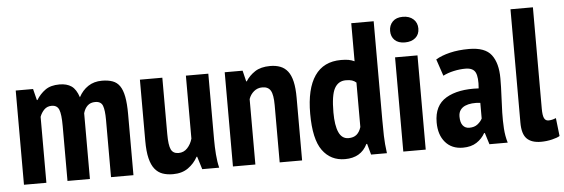

<svg xmlns="http://www.w3.org/2000/svg" viewBox="-48 -856 2981 1015"><g transform="rotate(-5 1443.0 -348.5)"><path d="M274 0V-291Q274 -354 264 -378.5Q254 -403 225 -403Q201 -403 185.5 -387.5Q170 -372 162 -350V0H43V-500H135L150 -440H153Q172 -471 200.5 -491.5Q229 -512 276 -512Q315 -512 339.5 -495Q364 -478 378 -435Q397 -471 428 -491.5Q459 -512 501 -512Q534 -512 557.5 -503.5Q581 -495 595.5 -474Q610 -453 617 -416.5Q624 -380 624 -324V0H505V-304Q505 -355 496 -379Q487 -403 456 -403Q431 -403 415.5 -388.5Q400 -374 393 -349V0Z M821 -500V-201Q821 -142 832 -119Q843 -96 872 -96Q900 -96 919 -116.5Q938 -137 946 -166V-500H1065V-152Q1065 -111 1068 -71.5Q1071 -32 1079 0H989L968 -68H965Q946 -33 913.5 -10Q881 13 833 13Q802 13 778 4.5Q754 -4 737 -25Q720 -46 711 -82.5Q702 -119 702 -175V-500Z M1400 0V-304Q1400 -359 1387 -381Q1374 -403 1343 -403Q1317 -403 1298 -387Q1279 -371 1271 -347V0H1152V-500H1247L1261 -442H1264Q1282 -471 1313 -491.5Q1344 -512 1394 -512Q1424 -512 1447.5 -503Q1471 -494 1487 -473.5Q1503 -453 1511 -418.5Q1519 -384 1519 -333V0Z M1960 -176Q1960 -134 1961 -92Q1962 -50 1969 1H1885L1869 -57H1865Q1831 13 1746 13Q1670 13 1626.5 -47Q1583 -107 1583 -242Q1583 -374 1630 -442.5Q1677 -511 1770 -511Q1794 -511 1810 -508Q1826 -505 1841 -498V-700H1960ZM1774 -96Q1801 -96 1817 -109.5Q1833 -123 1841 -149V-385Q1831 -394 1818.5 -398Q1806 -402 1786 -402Q1746 -402 1726 -366Q1706 -330 1706 -238Q1706 -169 1722.5 -132.5Q1739 -96 1774 -96Z M2056 -500H2175V0H2056ZM2042 -641Q2042 -671 2061 -690.5Q2080 -710 2115 -710Q2150 -710 2171 -691Q2192 -672 2192 -641Q2192 -610 2171 -592Q2150 -574 2115 -574Q2080 -574 2061 -592.5Q2042 -611 2042 -641Z M2272 -470Q2302 -488 2347 -499Q2392 -510 2449 -510Q2534 -510 2567.5 -466Q2601 -422 2601 -341Q2601 -294 2598.5 -248.5Q2596 -203 2595 -159.5Q2594 -116 2596.5 -75.5Q2599 -35 2610 1H2513L2494 -60H2490Q2474 -31 2445 -12Q2416 7 2372 7Q2313 7 2279 -32.5Q2245 -72 2245 -138Q2245 -228 2309 -266Q2373 -304 2482 -298Q2487 -356 2474.5 -382Q2462 -408 2421 -408Q2391 -408 2359 -401Q2327 -394 2302 -381ZM2415 -95Q2442 -95 2459 -108.5Q2476 -122 2484 -138V-221Q2461 -224 2440 -222Q2419 -220 2403 -213Q2387 -206 2377.5 -192.5Q2368 -179 2368 -158Q2368 -127 2380.5 -111Q2393 -95 2415 -95Z M2805 -162Q2805 -127 2812 -112Q2819 -97 2835 -97Q2844 -97 2853.5 -99Q2863 -101 2875 -106L2886 -10Q2874 -2 2845 5Q2816 12 2786 12Q2736 12 2711 -13Q2686 -38 2686 -98V-700H2805Z"/></g></svg>

Font: PT Sans Narrow
Style: Bold
Weight: 700
Width: 3
Designer: A.Korolkova, O.Umpeleva, V.Yefimov
Foundry: ParaType Ltd
Version: Version 2.003W OFL